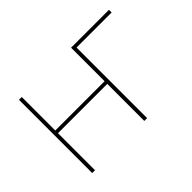

<svg xmlns="http://www.w3.org/2000/svg" viewBox="-100 -742 964 964"><g transform="rotate(-45 382.0 -260.0)"><path d="M95 0H115V-263H465V0H485V-501H734V-520H465V-282H115V-520H95Z"/></g></svg>

Font: Fixel Text Thin
Style: Regular
Weight: 100
Width: 4
Designer: AlfaBravo + MacPaw
Foundry: Kyrylo Tkachov, Marchela Mozhyna, Serhii Makarenko, Maria Weinstein, Zakhar Kryvoshyya
Version: Version 1.211